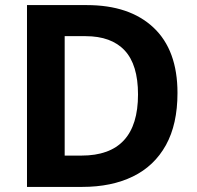

<svg xmlns="http://www.w3.org/2000/svg" viewBox="-20 -734 772 754"><path d="M677 -369Q677 -246 631.5 -164Q586 -82 502 -41Q418 0 303 0H86V-714H321Q489 -714 583 -625.5Q677 -537 677 -369ZM522 -363Q522 -480 469.5 -536Q417 -592 316 -592H234V-123H300Q522 -123 522 -363Z"/></svg>

Font: Noto Sans Syriac
Style: Bold
Weight: 700
Designer: Patrick Giasson and the Monotype Design Team
Foundry: Monotype Imaging Inc.
Version: Version 3.000; ttfautohint (v1.8.4.7-5d5b)